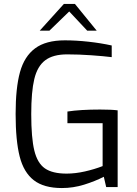

<svg xmlns="http://www.w3.org/2000/svg" viewBox="-20 -946 693 971"><path d="M59 -370Q59 -501 81 -581Q103 -661 157.5 -701.5Q212 -742 308 -742Q365 -742 428 -735Q491 -728 545 -716V-657Q505 -662 442 -666.5Q379 -671 320 -671Q248 -671 208.5 -641Q169 -611 153.5 -546.5Q138 -482 138 -369Q138 -249 153.5 -185Q169 -121 207 -94.5Q245 -68 317 -68Q361 -68 409.5 -79Q458 -90 499 -106V-323H321V-382Q386 -392 486 -392Q544 -392 575 -388V0H517L505 -52Q460 -29 405 -12Q350 5 293 5Q202 5 151 -34.5Q100 -74 79.5 -154.5Q59 -235 59 -370ZM303 -926H359L469 -791H421L330 -888L230 -791H181Z"/></svg>

Font: Exo
Style: Regular
Weight: 400
Designer: Natanael Gama
Foundry: Natanael Gama
Version: Version 1.500; ttfautohint (v1.6)